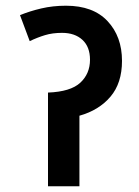

<svg xmlns="http://www.w3.org/2000/svg" viewBox="-20 -652 487 672"><path d="M211 -632Q306 -632 356.5 -578Q407 -524 407 -439Q407 -361 366.5 -313.5Q326 -266 258 -247V0H148V-328Q227 -331 261 -362.5Q295 -394 295 -443Q295 -488 268.5 -512.5Q242 -537 197 -537Q164 -537 137.5 -529Q111 -521 84 -508L50 -599Q84 -613 124.5 -622.5Q165 -632 211 -632Z"/></svg>

Font: Noto Sans SemiCondensed SemiBold
Style: Regular
Weight: 600
Width: 4
Designer: Monotype Design Team
Foundry: Monotype Imaging Inc.
Version: Version 2.013; ttfautohint (v1.8.4.7-5d5b)